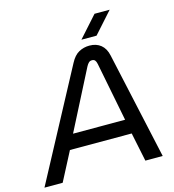

<svg xmlns="http://www.w3.org/2000/svg" viewBox="-164 -985 989 1090"><g transform="rotate(-15 330.5 -440.0)"><path d="M-38 0 305 -642Q326 -682 354.5 -697.5Q383 -713 417 -713Q457 -713 483.5 -691.5Q510 -670 519 -628L657 0H555L520 -169H157L69 0ZM198 -254H504L436 -600Q433 -615 427 -622Q421 -629 409 -629Q398 -629 390.5 -622Q383 -615 376 -602ZM382 -757 492 -880H581L471 -757Z"/></g></svg>

Font: MuseoModerno
Style: Italic
Weight: 400
Italic angle: -9°
Designer: Pablo Cosgaya, Héctor Gatti, Marcela Romero, and the Authors of The MuseoModerno Project.
Foundry: Omnibus-Type Team
Version: Version 1.003